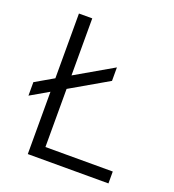

<svg xmlns="http://www.w3.org/2000/svg" viewBox="-133 -831 846 934"><g transform="rotate(20 290.5 -364.0)"><path d="M116.2 0V-727.5H185.1V-61.5H533.7V0ZM22 -268.1V-337.9L379.4 -544.4V-474.6Z"/></g></svg>

Font: Inter 18pt Light
Style: Regular
Weight: 300
Designer: Rasmus Andersson
Foundry: rsms
Version: Version 4.001;git-66647c0bb